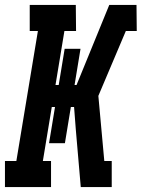

<svg xmlns="http://www.w3.org/2000/svg" viewBox="-28 -755 572 775"><path d="M-8 0V-105H38L125 -630H92V-735H278L279 -630H232L196 -412H209L233 -558H297L273 -412H281L413 -735H523L524 -630H480L369 -368L393 -105H423V0H298L278 -232L271 -323H258L234 -177H170L194 -323H181L145 -105H178V0Z"/></svg>

Font: Iosevka Curly Slab Extrabold
Style: Italic
Weight: 800
Italic angle: -9°
Monospace: yes
Designer: Belleve Invis
Foundry: Belleve Invis
Version: Version 22.1.2; ttfautohint (v1.8.4)